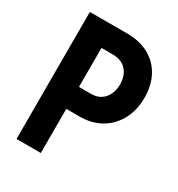

<svg xmlns="http://www.w3.org/2000/svg" viewBox="-172 -831 872 942"><g transform="rotate(30 264.0 -360.0)"><path d="M171.9 -250V-374.5H269.5Q314.9 -374.5 341.6 -405.8Q368.2 -437 368.2 -485.4Q368.2 -535.6 340.6 -565.4Q313 -595.2 264.6 -595.2H171.9V-719.7H272.9Q344.7 -719.7 396.7 -691.2Q448.7 -662.6 476.8 -610.6Q504.9 -558.6 504.9 -489.3Q504.9 -418.5 476.1 -364.5Q447.3 -310.5 395.8 -280.3Q344.2 -250 276.4 -250ZM62 0V-719.7H199.7V0Z"/></g></svg>

Font: Reddit Sans Condensed
Style: Bold
Weight: 700
Designer: Stephen Hutchings
Foundry: Reddit
Version: Version 1.014